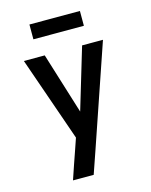

<svg xmlns="http://www.w3.org/2000/svg" viewBox="-134 -1015 869 1102"><g transform="rotate(-15 300.0 -464.5)"><path d="M160 0Q174 -42 188.5 -84Q203 -126 218 -169L240 -233L65 -735H189L302 -371L411 -735H535L330 -136L283 0ZM150 -841V-929H450V-841Z"/></g></svg>

Font: Zed Sans Extended
Style: Bold
Weight: 700
Width: 7
Designer: Belleve Invis
Foundry: Belleve Invis
Version: Version 1.0.0; ttfautohint (v1.8.4)